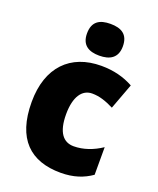

<svg xmlns="http://www.w3.org/2000/svg" viewBox="-145 -863 790 961"><g transform="rotate(20 250.0 -383.0)"><path d="M276 -776C219 -776 181 -755 181 -691C181 -629 220 -607 276 -607C332 -607 372 -629 372 -691C372 -755 333 -776 276 -776ZM295 10C363 10 415 -8 459 -39V-186C413 -155 362 -137 311 -137C256 -137 221 -178 221 -275C221 -369 256 -417 309 -417C348 -417 383 -405 425 -384L476 -521C427 -548 371 -563 305 -563C141 -563 38 -460 38 -274C38 -77 134 10 295 10Z"/></g></svg>

Font: Noto Sans Gujarati UI SemiCondensed Black
Style: Regular
Weight: 900
Width: 4
Designer: Jelle Bosma - Monotype Design Team, Universal Thirst
Foundry: Monotype Imaging Inc.
Version: Version 2.106